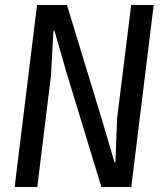

<svg xmlns="http://www.w3.org/2000/svg" viewBox="-20 -747 640 767"><path d="M38.5 0 128 -727H247.5L386 -273L437.5 -98H441L448 -276L504 -727H594L504.5 0H385L247.5 -451L197.5 -624.5H193.5L183.5 -443.5L129 0Z"/></svg>

Font: Spline Sans Mono
Style: Italic
Weight: 400
Italic angle: -4°
Monospace: yes
Designer: Eben Sorkin, Mirko Velimirovic
Foundry: Sorkin Type
Version: Version 1.004